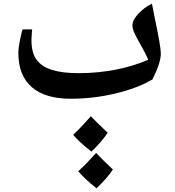

<svg xmlns="http://www.w3.org/2000/svg" viewBox="-20 -521 961 1052"><path d="M598.6 407.7Q568.8 453.6 508.8 510.7Q444.8 460 408.7 417.5Q442.9 387.2 485.8 339.8L506.8 316.9Q541.5 354.5 598.6 407.7ZM569.8 206.5Q538.1 254.9 481 309.6Q415 258.3 380.9 217.8Q423.3 178.2 477.5 115.7Q503.4 143.1 569.8 206.5ZM367.7 20Q227.5 20 154.1 -43.7Q80.6 -107.4 80.6 -231Q80.6 -258.8 88.9 -299.1Q97.2 -339.4 103.5 -359.9H156.2L154.8 -347.2L152.3 -301.8Q152.3 -232.4 180.2 -194.1Q208 -155.8 264.9 -137.9Q321.8 -120.1 410.6 -120.1Q514.6 -120.1 613 -139.2Q711.4 -158.2 792.5 -193.8Q776.9 -228.5 761.2 -256.3Q745.6 -284.2 733.2 -306.9Q720.7 -329.6 713.1 -347.9Q705.6 -366.2 705.6 -381.8Q705.6 -410.6 737.5 -445.3Q769.5 -480 812.5 -501L827.6 -424.3Q861.3 -265.1 861.3 -228Q861.3 -177.7 815.4 -85.9Q734.9 -38.1 613.5 -9Q492.2 20 367.7 20Z"/></svg>

Font: Sahl Naskh
Style: Bold
Weight: 700
Designer: Pascal Zoghbi
Version: Version 1.001